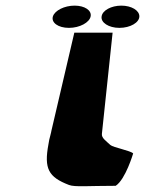

<svg xmlns="http://www.w3.org/2000/svg" viewBox="-20 -660 556 682"><path d="M245 -640C281 -640 306 -623 302 -602C298 -580 263 -561 225 -561C186 -561 161 -580 168 -602C175 -623 209 -640 245 -640ZM411 -640C447 -640 475 -623 475 -602C475 -580 443 -561 404 -561C366 -561 337 -580 341 -602C344 -623 375 -640 411 -640ZM162 -193V-192C160 -182 157 -173 155 -164L152 -147C136 -61 152 -31 225 -3C246 5 293 0 391 0C426 -23 453 -115 453 -115C444 -125 382 -136 372 -145C356 -160 340 -170 342 -185L380 -544H244Z"/></svg>

Font: Hussar Milosc
Style: Bold
Weight: 700
Foundry: Cannot Into Space Fonts
Version: Version 1.02